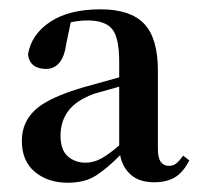

<svg xmlns="http://www.w3.org/2000/svg" viewBox="-20 -853 429 412"><path d="M125 -460.9Q83 -460.9 54.9 -484.1Q26.9 -507.3 26.9 -550.8Q26.9 -590.8 55.7 -617.4Q84.5 -644 160.2 -666L235.8 -687V-720.2Q235.8 -772 220.7 -790.5Q205.6 -809.1 168 -809.1Q159.2 -809.1 150.1 -808.1Q141.1 -807.1 131.8 -805.2L122.1 -758.8Q118.2 -730.5 106.9 -717.8Q95.7 -705.1 79.1 -705.1Q44.4 -705.1 40 -735.8Q46.9 -778.8 87.4 -805.9Q127.9 -833 195.8 -833Q259.8 -833 289.3 -802Q318.8 -771 318.8 -702.1V-534.2Q318.8 -513.7 325.2 -505.4Q331.5 -497.1 341.8 -497.1Q351.1 -497.1 357.4 -501.7Q363.8 -506.3 373 -519L386.2 -508.8Q373 -482.9 355.2 -472.4Q337.4 -461.9 311 -461.9Q279.3 -461.9 261 -477.8Q242.7 -493.7 237.8 -520Q210.4 -492.2 186.5 -476.6Q162.6 -460.9 125 -460.9ZM235.8 -541V-667L182.1 -651.9Q143.6 -637.7 126.7 -615.2Q109.9 -592.8 109.9 -562Q109.9 -531.2 125.5 -517.6Q141.1 -503.9 163.1 -503.9Q179.7 -503.9 195.6 -512Q211.4 -520 235.8 -541Z"/></svg>

Font: Source Han Serif TW
Style: Bold
Weight: 700
Designer: Ryoko NISHIZUKA Ë•øÂ°öÊ∂ºÂ≠ê (kana & ideographs); Frank Grie√ühammer (Latin, Greek & Cyrillic); Wenlong ZHANG Âº†ÊñáÈæô 
Foundry: Adobe
Version: Version 2.003;hotconv 1.1.1;makeotfexe 2.6.0